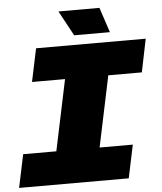

<svg xmlns="http://www.w3.org/2000/svg" viewBox="-83 -965 857 1017"><g transform="rotate(-5 345.5 -456.5)"><path d="M187 -160 273 -569H503L417 -160ZM-23 0 14 -176H597L560 0ZM94 -553 131 -729H714L678 -553ZM338 -780 266 -913H484L528 -780Z"/></g></svg>

Font: Hubot Sans Condensed ExtraLight Black
Style: Italic
Weight: 900
Italic angle: -12.0243°
Version: Version 2.000